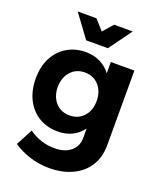

<svg xmlns="http://www.w3.org/2000/svg" viewBox="-170 -866 984 1173"><g transform="rotate(20 322.0 -279.5)"><path d="M578 -538V-50Q578 26 542 82.5Q506 139 441 169.5Q376 200 291 200Q225 200 165.5 181Q106 162 57 129L114 21Q190 75 281 75Q347 75 386 42.5Q425 10 425 -45V-106Q398 -68 357 -48Q316 -28 263 -28Q194 -28 140.5 -60.5Q87 -93 57.5 -152Q28 -211 28 -288Q28 -364 57.5 -421.5Q87 -479 140.5 -511Q194 -543 263 -543Q315 -543 356 -522.5Q397 -502 425 -465V-538ZM172 -284Q173 -222 207.5 -183.5Q242 -145 299 -145Q355 -145 390 -183.5Q425 -222 425 -284Q425 -346 390 -385Q355 -424 299 -424Q243 -424 208 -385Q173 -346 172 -284ZM366 -759H487L379 -611H238L129 -759H251L309 -694Z"/></g></svg>

Font: Argentum Sans SemiBold
Style: Regular
Weight: 600
Designer: Julieta Ulanovsky (Modified by Cristiano Sobral)
Foundry: Julieta Ulanovsky
Version: Version 5.001;November 22, 2018;FontCreator 11.5.0.2425 64-b